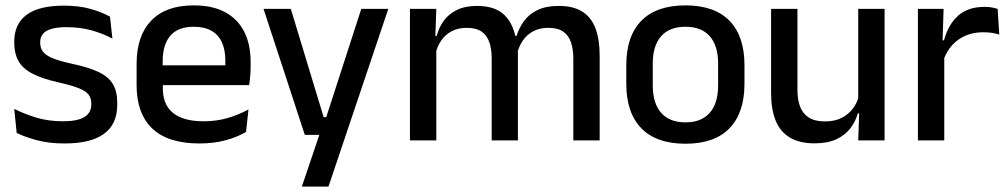

<svg xmlns="http://www.w3.org/2000/svg" viewBox="-20 -522 3748 714"><path d="M220 11.5Q161 11.5 116.5 -0.8Q72 -13 42 -27.5L33 -117Q70 -98.5 114.5 -84.8Q159 -71 214.5 -71Q268 -71 293.8 -86.8Q319.5 -102.5 319.5 -133.5V-137.5Q319.5 -157.5 309 -170.8Q298.5 -184 271.8 -194.5Q245 -205 196 -216Q134.5 -230 99 -249Q63.5 -268 48.2 -295.8Q33 -323.5 33 -362.5V-367Q33 -433 79 -467Q125 -501 217 -501Q275 -501 318 -488.5Q361 -476 389 -460L398 -378.5Q364.5 -396.5 321.8 -408.8Q279 -421 227 -421Q191.5 -421 170 -414.2Q148.5 -407.5 139 -395.2Q129.5 -383 129.5 -366V-362.5Q129.5 -344 139.5 -330.2Q149.5 -316.5 175.2 -305.8Q201 -295 247 -285Q309 -272 346 -254.5Q383 -237 399.5 -209.8Q416 -182.5 416 -139.5V-132Q416 -60.5 367 -24.5Q318 11.5 220 11.5Z M721.5 11.5Q604.5 11.5 546.2 -44.2Q488 -100 488 -205V-285Q488 -388.5 542.2 -445.2Q596.5 -502 700.5 -502Q771 -502 818 -476.2Q865 -450.5 888.5 -403.5Q912 -356.5 912 -292V-273.5Q912 -256.5 910.5 -239Q909 -221.5 906.5 -205.5H816.5Q817.5 -231.5 817.8 -254.5Q818 -277.5 818 -296.5Q818 -337 805 -365Q792 -393 766 -407.8Q740 -422.5 700.5 -422.5Q642 -422.5 613.5 -389.2Q585 -356 585 -294.5V-248.5L585.5 -237V-193.5Q585.5 -166 593.8 -143.5Q602 -121 620.2 -104.8Q638.5 -88.5 667.5 -79.8Q696.5 -71 738 -71Q785 -71 826.2 -83Q867.5 -95 904 -115L895 -31.5Q862 -12 818.2 -0.2Q774.5 11.5 721.5 11.5ZM886.5 -205.5H540V-279H886.5Z M1183.5 -86.5H1238L1186 -64L1323.5 -489H1424L1201.5 172H1102.5L1180 -57.5L1224 -20.5H1113.5L960 -489H1061.5Z M2210 0H2112V-304.5Q2112 -339 2103.2 -364.8Q2094.5 -390.5 2074.2 -404.5Q2054 -418.5 2019.5 -418.5Q1986.5 -418.5 1962.5 -405.5Q1938.5 -392.5 1923.8 -370.5Q1909 -348.5 1902.5 -320.5L1889.5 -388.5H1901Q1910 -418 1928.5 -443.5Q1947 -469 1978.5 -484.5Q2010 -500 2058 -500Q2112 -500 2145.5 -478.8Q2179 -457.5 2194.5 -416.2Q2210 -375 2210 -315.5ZM1602.5 0H1504.5V-489H1602.5L1598.5 -374.5L1602.5 -368.5ZM1906 0H1808.5V-304.5Q1808.5 -339 1799.8 -364.8Q1791 -390.5 1770.8 -404.5Q1750.5 -418.5 1716 -418.5Q1683 -418.5 1659 -405.5Q1635 -392.5 1620.2 -370.5Q1605.5 -348.5 1599 -320.5L1583 -388.5H1604Q1612 -419.5 1630.2 -444.8Q1648.5 -470 1679 -485Q1709.5 -500 1754 -500Q1822 -500 1857 -465Q1892 -430 1901 -363Q1903.5 -353.5 1904.8 -341.5Q1906 -329.5 1906 -318Z M2529 12.5Q2421 12.5 2365 -45Q2309 -102.5 2309 -210.5V-280Q2309 -387.5 2365 -444.8Q2421 -502 2529 -502Q2637 -502 2692.8 -444.8Q2748.5 -387.5 2748.5 -280V-210.5Q2748.5 -102.5 2692.8 -45Q2637 12.5 2529 12.5ZM2529 -67Q2588.5 -67 2619.5 -102.5Q2650.5 -138 2650.5 -204.5V-286Q2650.5 -352 2619.5 -387.2Q2588.5 -422.5 2529 -422.5Q2469.5 -422.5 2438.5 -387.2Q2407.5 -352 2407.5 -286V-204.5Q2407.5 -138 2438.5 -102.5Q2469.5 -67 2529 -67Z M2847.5 -489H2945.5V-187Q2945.5 -152 2955.2 -125.8Q2965 -99.5 2987.5 -85Q3010 -70.5 3048 -70.5Q3084 -70.5 3109.8 -83.5Q3135.5 -96.5 3152 -118.8Q3168.5 -141 3175 -168.5L3191 -100.5H3170Q3161.5 -70 3142 -44.5Q3122.5 -19 3090 -4Q3057.5 11 3009.5 11Q2952.5 11 2916.8 -10.8Q2881 -32.5 2864.2 -74.2Q2847.5 -116 2847.5 -176ZM3171.5 -489H3269.5V0H3171.5L3175.5 -114.5L3171.5 -120.5Z M3487.5 -295.5 3466.5 -372H3490.5Q3506 -430 3542.5 -463.2Q3579 -496.5 3642 -496.5Q3657 -496.5 3668.8 -494.2Q3680.5 -492 3690 -489L3696 -393.5Q3684 -397.5 3669 -399.8Q3654 -402 3636.5 -402Q3583 -402 3544 -374.5Q3505 -347 3487.5 -295.5ZM3491.5 0H3393.5V-489H3489L3484.5 -346.5L3491.5 -339.5Z"/></svg>

Font: Anek Devanagari Medium
Style: Regular
Weight: 500
Designer: Kailash Malviya (Devanagari) & Yesha Goshar (Latin)
Foundry: Ek Type
Version: Version 1.003